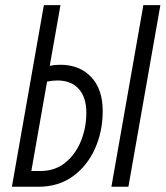

<svg xmlns="http://www.w3.org/2000/svg" viewBox="-20 -713 632 733"><path d="M25.4 0 147.5 -693.4H210.9L169.9 -461.4Q188.5 -465.8 209.5 -465.8Q283.7 -465.8 327.9 -419.2Q372.1 -372.6 372.1 -289.1Q372.1 -210.9 342.5 -145.3Q313 -79.6 258.1 -39.8Q203.1 0 126 0ZM99.6 -60.1H134.3Q189.9 -60.1 229.2 -92Q268.6 -124 289.1 -174.8Q309.6 -225.6 309.6 -282.7Q309.6 -341.8 280.5 -373.8Q251.5 -405.8 198.7 -405.8Q179.7 -405.8 159.7 -401.4ZM405.3 0 527.3 -693.4H592.3L470.2 0Z"/></svg>

Font: Cascadia Mono Light
Style: Italic
Weight: 300
Italic angle: -10°
Monospace: yes
Designer: Aaron Bell
Foundry: Saja Typeworks
Version: Version 2404.023; ttfautohint (v1.8.4)